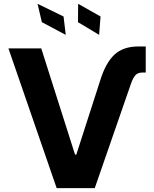

<svg xmlns="http://www.w3.org/2000/svg" viewBox="-20 -979 802 999"><path d="M501.8 -561.8Q529.8 -652.3 575.6 -694.8Q621.4 -737.2 699.6 -737.2H738.3V-601.6H720.9Q696.7 -601.6 684.3 -587.4Q671.9 -573.2 661.6 -544L473 0H274.9L23.8 -727.3H194.6L370.4 -174.7H377.1ZM322.1 -797.6 197.8 -863.6 175.4 -959.2 310.7 -893.1ZM495.7 -797.6 385.7 -863.6 386.7 -959.2 503.2 -893.1Z"/></svg>

Font: Inter Zeller
Style: Bold
Weight: 700
Designer: Rasmus Andersson; Joe Bland
Foundry: zeller
Version: Version 3.015;git-dec3a8cb1